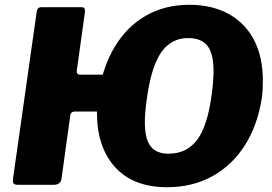

<svg xmlns="http://www.w3.org/2000/svg" viewBox="-20 -772 1137 802"><path d="M467 -306H291Q278 -306 274 -293L237 -26Q233 0 204 0H56Q41 0 37 -5.5Q33 -11 34 -23L133 -721Q135 -742 153 -742H321Q337 -742 335 -723L301 -479Q298 -460 315 -460H487ZM678 10Q537 10 461 -73.5Q385 -157 385 -301Q385 -319 386.5 -339Q388 -359 391 -378Q409 -493 459.5 -577Q510 -661 589.5 -706.5Q669 -752 771 -752Q866 -752 935.5 -713.5Q1005 -675 1041.5 -604Q1078 -533 1078 -435Q1078 -418 1077 -398.5Q1076 -379 1073 -359Q1055 -246 1001.5 -163Q948 -80 865.5 -35Q783 10 678 10ZM684 -130Q760 -130 803.5 -188Q847 -246 864 -376Q868 -405 870 -429.5Q872 -454 872 -475Q872 -548 846.5 -580.5Q821 -613 766 -613Q694 -613 652.5 -552Q611 -491 593 -357Q589 -329 587 -305.5Q585 -282 585 -262Q585 -192 609 -161Q633 -130 684 -130Z"/></svg>

Font: Libre Franklin ExtraBold
Style: Italic
Weight: 800
Italic angle: -8°
Designer: Pablo Impallari, Rodrigo Fuenzalida, Nhung Nguyen
Foundry: Impallari Type
Version: Version 3.000